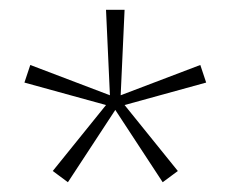

<svg xmlns="http://www.w3.org/2000/svg" viewBox="-20 -740 472 393"><path d="M119 -367 88 -390 197 -525 30 -571 42 -607 205 -545 197 -720H235L227 -545L390 -607L402 -571L235 -525L344 -390L313 -367L216 -515Z"/></svg>

Font: REM Medium Thin
Style: Regular
Weight: 250
Version: Version 1.005;gftools[0.9.28]